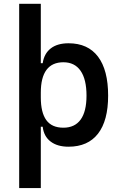

<svg xmlns="http://www.w3.org/2000/svg" viewBox="-20 -752 626 997"><path d="M79.6 224.6V-732.4H191.9V224.6ZM335.9 9.8Q277.8 9.8 242.7 -17.1Q207.5 -43.9 201.7 -93.8H156.7L191.9 -246.1Q191.9 -167.5 220.5 -128.2Q249 -88.9 309.1 -88.9Q368.2 -88.9 398.7 -130.9Q429.2 -172.9 429.2 -255.4Q429.2 -340.3 398.4 -384.5Q367.7 -428.7 309.1 -428.7Q251 -428.7 221.4 -389.2Q191.9 -349.6 191.9 -271L158.2 -423.8H201.7Q209 -473.6 243.4 -500.5Q277.8 -527.3 335.9 -527.3Q436.5 -527.3 489 -457.8Q541.5 -388.2 541.5 -255.4Q541.5 -125.5 489 -57.9Q436.5 9.8 335.9 9.8Z"/></svg>

Font: Cascadia Mono Medium
Style: Regular
Weight: 500
Monospace: yes
Designer: Aaron Bell
Foundry: Saja Typeworks
Version: Version 2407.024